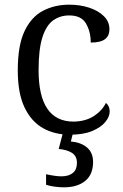

<svg xmlns="http://www.w3.org/2000/svg" viewBox="-20 -566 527 821"><path d="M279 10Q214 10 164 -18Q114 -46 85 -106.5Q56 -167 56 -265Q56 -372 85 -433Q114 -494 164 -520Q214 -546 276 -546Q323 -546 362 -533Q401 -520 424.5 -496.5Q448 -473 448 -441Q448 -413 429 -398.5Q410 -384 368 -384Q368 -430 348 -465Q328 -500 276 -500Q237 -500 207.5 -479Q178 -458 161.5 -407Q145 -356 145 -266Q145 -46 295 -46Q346 -47 381 -69.5Q416 -92 433 -126Q449 -113 449 -89Q449 -67 430 -44Q411 -21 373.5 -5.5Q336 10 279 10ZM253 235Q237 235 216 232.5Q195 230 177 224V179Q195 183 212 185.5Q229 188 243 188Q274 188 291.5 173.5Q309 159 309 131Q309 101 287.5 87.5Q266 74 231 71L252 -9H295L283 39Q327 43 352.5 65Q378 87 378 127Q378 180 344.5 207.5Q311 235 253 235Z"/></svg>

Font: Noto Serif Hentaigana
Style: Regular
Weight: 400
Designer: Kazuhiro Yamada
Foundry: nipponia
Version: Version 1.000; ttfautohint (v1.8.4.7-5d5b)